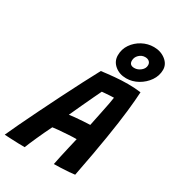

<svg xmlns="http://www.w3.org/2000/svg" viewBox="-270 -1082 1110 1218"><g transform="rotate(30 285.0 -473.0)"><path d="M102 7.5Q86.5 7.5 58 6.8Q29.5 6 0.2 4.5Q-29 3 -47 2Q-31.5 -33.5 -2.5 -94.2Q26.5 -155 63 -229.5Q99.5 -304 138.8 -382Q178 -460 214.5 -530.5Q251 -601 279 -652.5Q324.5 -658.5 374 -663Q423.5 -667.5 469.5 -667.5Q519 -667.5 564.5 -661.5Q561.5 -603 552 -517.8Q542.5 -432.5 522.2 -306.8Q502 -181 467 -1.5Q451.5 1 424.5 3Q397.5 5 368 6.2Q338.5 7.5 316 7.5Q320.5 -16.5 329 -55.2Q337.5 -94 346.8 -134.2Q356 -174.5 362.5 -201.5Q336 -201.5 299.5 -199.2Q263 -197 232 -194.2Q201 -191.5 191 -189.5Q163.5 -134 139 -79.2Q114.5 -24.5 102 7.5ZM242 -311Q256 -313.5 284 -316Q312 -318.5 341.8 -320.5Q371.5 -322.5 392 -323Q394.5 -335 400.8 -366Q407 -397 414.8 -433.8Q422.5 -470.5 428.5 -502Q434.5 -533.5 436 -547.5Q426.5 -547.5 408.5 -546.5Q390.5 -545.5 373.5 -544Q356.5 -542.5 350 -542Q340.5 -523 322.2 -484Q304 -445 282.2 -398.5Q260.5 -352 242 -311ZM440.5 -692.5Q391 -692.5 356.8 -721Q322.5 -749.5 322.5 -793.5Q322.5 -838.5 347.2 -874.5Q372 -910.5 411.5 -931.8Q451 -953 496 -953Q546 -953 581.8 -925Q617.5 -897 617.5 -856Q617.5 -812.5 591.8 -775.2Q566 -738 525.5 -715.2Q485 -692.5 440.5 -692.5ZM453 -775Q477.5 -775 499 -792.5Q520.5 -810 520.5 -834Q520.5 -850.5 509.5 -860.2Q498.5 -870 479.5 -870Q454.5 -870 435.5 -851.8Q416.5 -833.5 416.5 -808.5Q416.5 -775 453 -775Z"/></g></svg>

Font: Grandstander SemiBold
Style: Italic
Weight: 600
Italic angle: -15°
Designer: Tyler Finck
Foundry: Etcetera Type Co
Version: Version 1.200; ttfautohint (v1.8.3)